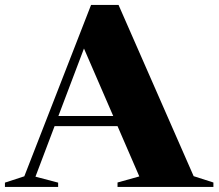

<svg xmlns="http://www.w3.org/2000/svg" viewBox="-32 -738 863 758"><path d="M732.5 -42.5 810.5 -17.5V0H432V-17.5L518 -41.5L432 -240H183.5L108 -40.5L197.5 -17V0H-12.5V-17L64 -42L327.5 -718.5H436ZM198.5 -280H415L299.5 -546.5Z"/></svg>

Font: Newsreader 72pt
Style: Bold
Weight: 700
Designer: Hugues Gentile
Foundry: Production Type
Version: Version 1.003; ttfautohint (v1.8.3)